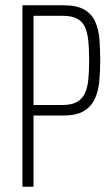

<svg xmlns="http://www.w3.org/2000/svg" viewBox="-20 -708 426 728"><path d="M65 0V-688H221Q271 -688 299.5 -671.5Q328 -655 341 -626Q354 -597 357 -559.5Q360 -522 360 -479Q360 -438 356.5 -400Q353 -362 339.5 -333Q326 -304 298 -287Q270 -270 221 -270H107V0ZM107 -310H218Q252 -310 272 -321.5Q292 -333 302 -354.5Q312 -376 315 -407.5Q318 -439 318 -479Q318 -520 315 -551.5Q312 -583 302.5 -604.5Q293 -626 273 -637Q253 -648 218 -648H107Z"/></svg>

Font: Saira ExtraCondensed ExtraLight
Style: Regular
Weight: 250
Width: 2
Designer: Hector Gatti with collaboration of the Omnibus-Type team
Foundry: Omnibus-Type
Version: Version 1.101